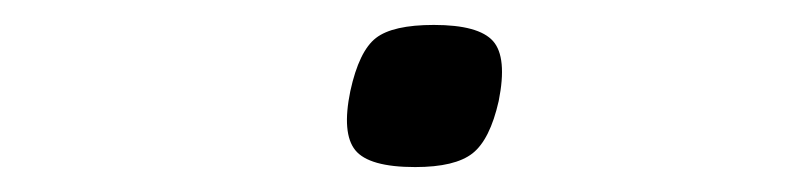

<svg xmlns="http://www.w3.org/2000/svg" viewBox="-20 -482 640 154"><path d="M313 -348Q276 -348 265 -361.5Q254 -375 261 -409Q268 -441 281.5 -451.5Q295 -462 328 -462Q364 -462 375.5 -449Q387 -436 380 -401Q373 -370 359 -359Q345 -348 313 -348Z"/></svg>

Font: Victor Mono Thin
Style: Italic
Weight: 100
Italic angle: -12°
Monospace: yes
Designer: Rune Bjørnerås
Version: Version 1.561;gftools[0.9.30]